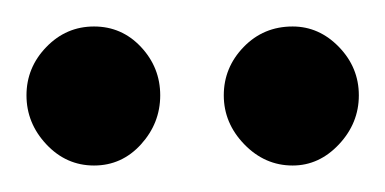

<svg xmlns="http://www.w3.org/2000/svg" viewBox="-20 -702 291 145"><path d="M15 -666.5Q30 -682 51 -682Q72 -682 86.5 -666.5Q101 -651 101 -630Q101 -609 86.5 -593Q72 -577 51 -577Q30 -577 15 -593Q0 -609 0 -630Q0 -651 15 -666.5ZM201 -682Q221 -682 236 -666.5Q251 -651 251 -630Q251 -609 236 -593Q221 -577 201 -577Q180 -577 164.5 -593Q149 -609 149 -630Q149 -651 164 -666.5Q179 -682 201 -682Z"/></svg>

Font: Dosis
Style: Bold
Weight: 700
Designer: Edgar Tolentino, Pablo Impallari, Igino Marini
Foundry: Edgar Tolentino, Pablo Impallari, Igino Marini
Version: Version 1.007